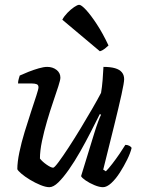

<svg xmlns="http://www.w3.org/2000/svg" viewBox="-20 -778 595 798"><path d="M185 0Q170 0 148 -9Q126 -18 104.5 -31Q83 -44 68.5 -56.5Q54 -69 52 -75Q52 -104 60.5 -145Q69 -186 82.5 -230Q96 -274 109 -313.5Q122 -353 131 -380.5Q140 -408 140 -415Q140 -425 132.5 -428Q125 -431 113 -431H55Q55 -441 58 -450.5Q61 -460 62 -464Q77 -471 98.5 -479.5Q120 -488 141 -494Q162 -500 176 -500Q199 -500 215 -487.5Q231 -475 231 -455Q231 -446 222.5 -419.5Q214 -393 201 -355Q188 -317 175.5 -274.5Q163 -232 154.5 -191.5Q146 -151 146 -119Q156 -106 174 -93.5Q192 -81 201 -81Q206 -81 223.5 -104.5Q241 -128 265.5 -165.5Q290 -203 316 -246Q342 -289 364.5 -328Q387 -367 400 -392Q404 -415 406.5 -445.5Q409 -476 410 -500Q439 -500 458 -494.5Q477 -489 486.5 -477.5Q496 -466 496 -449Q496 -435 485 -385Q474 -335 454.5 -256Q435 -177 409 -73L420 -66Q431 -77 446.5 -97Q462 -117 477 -139Q492 -161 501 -176Q510 -176 517.5 -172Q525 -168 527 -163Q522 -142 508.5 -114.5Q495 -87 478 -60.5Q461 -34 442.5 -17Q424 0 408 0Q393 0 372.5 -8.5Q352 -17 336 -28Q320 -39 317 -46L372 -225Q380 -251 388 -272.5Q396 -294 400 -301L395 -304Q378 -270 357 -229Q336 -188 313 -147.5Q290 -107 266.5 -73.5Q243 -40 222.5 -20Q202 0 185 0ZM395 -565 239 -696Q246 -710 260 -724.5Q274 -739 288 -748.5Q302 -758 309 -758Q318 -758 337.5 -737Q357 -716 382 -678Q407 -640 431 -589Q426 -584 416 -576Q406 -568 395 -565Z"/></svg>

Font: Texturina Medium
Style: Italic
Weight: 500
Italic angle: -11°
Designer: Guillermo Torres Carreño
Foundry: Omnibus-Type
Version: Version 1.002